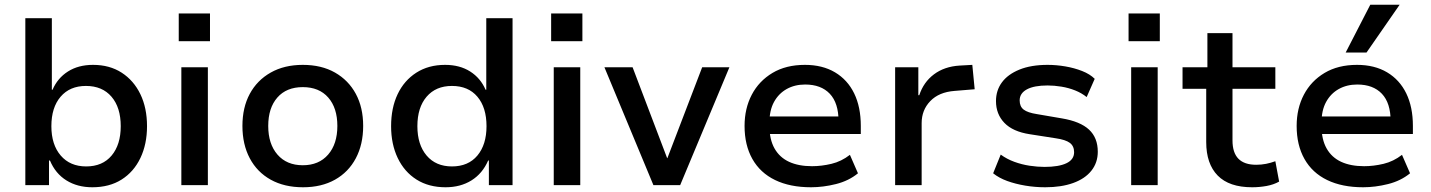

<svg xmlns="http://www.w3.org/2000/svg" viewBox="-20 -782 6046 811"><path d="M370 9Q307 9 260.5 -20Q214 -49 191 -104H187V0H87V-705H199V-403H202Q223 -452 267 -480Q311 -508 373 -508Q443 -508 494 -475Q545 -442 573 -384Q601 -326 601 -249Q601 -173 573 -114.5Q545 -56 493.5 -23.5Q442 9 370 9ZM344 -79Q413 -79 451.5 -125Q490 -171 490 -249Q490 -328 451 -373.5Q412 -419 343 -419Q275 -419 236 -373.5Q197 -328 197 -249Q197 -171 236.5 -125Q276 -79 344 -79Z M735 -608V-725H867V-608ZM746 0V-498H858V0Z M1260 9Q1181 9 1123.5 -23Q1066 -55 1035 -113.5Q1004 -172 1004 -250Q1004 -328 1035 -385.5Q1066 -443 1123.5 -475.5Q1181 -508 1259 -508Q1338 -508 1395 -475.5Q1452 -443 1483 -385.5Q1514 -328 1514 -250Q1514 -172 1483 -113.5Q1452 -55 1395 -23Q1338 9 1260 9ZM1259 -84Q1327 -84 1366 -129Q1405 -174 1405 -250Q1405 -326 1366.5 -370Q1328 -414 1259 -414Q1190 -414 1151.5 -370Q1113 -326 1113 -250Q1113 -174 1152 -129Q1191 -84 1259 -84Z M1862 9Q1791 9 1739.5 -23.5Q1688 -56 1660 -114.5Q1632 -173 1632 -249Q1632 -326 1659.5 -384Q1687 -442 1738.5 -475Q1790 -508 1860 -508Q1922 -508 1966 -480Q2010 -452 2031 -403H2034V-705H2145V0H2045V-104H2042Q2018 -49 1971.5 -20Q1925 9 1862 9ZM1889 -79Q1958 -79 1996.5 -125Q2035 -171 2035 -249Q2035 -328 1996.5 -373.5Q1958 -419 1889 -419Q1821 -419 1782 -373.5Q1743 -328 1743 -249Q1743 -171 1782 -125Q1821 -79 1889 -79Z M2308 -608V-725H2440V-608ZM2319 0V-498H2431V0Z M2740 0 2533 -498H2652L2798 -114H2799L2946 -498H3061L2853 0Z M3406 9Q3317 9 3254 -21.5Q3191 -52 3158 -110.5Q3125 -169 3125 -250Q3125 -324 3155.5 -382Q3186 -440 3243 -474Q3300 -508 3380 -508Q3454 -508 3507 -476.5Q3560 -445 3588 -387.5Q3616 -330 3616 -250V-216H3210V-290H3539L3522 -270Q3522 -347 3485 -386Q3448 -425 3381 -425Q3337 -425 3303 -406Q3269 -387 3249.5 -351.5Q3230 -316 3230 -264V-251Q3230 -193 3251.5 -155Q3273 -117 3313 -98.5Q3353 -80 3410 -80Q3450 -80 3492 -90Q3534 -100 3570 -128L3604 -50Q3565 -18 3511 -4.5Q3457 9 3406 9Z M3761 0V-498H3859V-380H3863Q3881 -435 3925 -468Q3969 -501 4033 -505L4087 -508L4097 -405L4012 -398Q3946 -393 3909.5 -355Q3873 -317 3873 -262V0Z M4395 9Q4352 9 4310.5 2Q4269 -5 4234.5 -17.5Q4200 -30 4175 -50L4207 -129Q4233 -110 4264.5 -98.5Q4296 -87 4329 -82Q4362 -77 4392 -77Q4452 -77 4484.5 -92.5Q4517 -108 4517 -139Q4517 -165 4499 -178.5Q4481 -192 4439 -198L4330 -215Q4258 -226 4222.5 -263Q4187 -300 4187 -355Q4187 -400 4212 -434Q4237 -468 4286 -488Q4335 -508 4405 -508Q4442 -508 4480 -501.5Q4518 -495 4551 -482Q4584 -469 4604 -449L4570 -372Q4549 -389 4521.5 -400Q4494 -411 4463.5 -416Q4433 -421 4405 -421Q4348 -421 4317.5 -404.5Q4287 -388 4287 -358Q4287 -332 4304 -319Q4321 -306 4360 -300L4465 -282Q4543 -269 4580 -234.5Q4617 -200 4617 -141Q4617 -95 4590 -61Q4563 -27 4513 -9Q4463 9 4395 9Z M4747 -608V-725H4879V-608ZM4758 0V-498H4870V0Z M5269 9Q5172 9 5123.5 -40.5Q5075 -90 5075 -182V-407H4975V-498H5080V-642H5186V-498H5367V-407H5186V-189Q5186 -137 5211 -111.5Q5236 -86 5286 -86Q5308 -86 5328 -90Q5348 -94 5367 -101L5383 -15Q5360 -2 5330 3.5Q5300 9 5269 9Z M5738 9Q5649 9 5586 -21.5Q5523 -52 5490 -110.5Q5457 -169 5457 -250Q5457 -324 5487.5 -382Q5518 -440 5575 -474Q5632 -508 5712 -508Q5786 -508 5839 -476.5Q5892 -445 5920 -387.5Q5948 -330 5948 -250V-216H5542V-290H5871L5854 -270Q5854 -347 5817 -386Q5780 -425 5713 -425Q5669 -425 5635 -406Q5601 -387 5581.5 -351.5Q5562 -316 5562 -264V-251Q5562 -193 5583.5 -155Q5605 -117 5645 -98.5Q5685 -80 5742 -80Q5782 -80 5824 -90Q5866 -100 5902 -128L5936 -50Q5897 -18 5843 -4.5Q5789 9 5738 9ZM5664 -560 5768 -762H5892L5752 -560Z"/></svg>

Font: Nunito Sans 7pt SemiBold
Style: Regular
Weight: 600
Designer: Vernon Adams
Foundry: Vernon Adams
Version: Version 3.101;gftools[0.9.27]